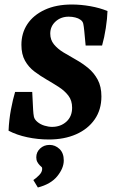

<svg xmlns="http://www.w3.org/2000/svg" viewBox="-20 -606 509 852"><path d="M197 13Q148 13 101 3Q54 -7 18 -26Q20 -74 28.5 -119.5Q37 -165 47 -198H123L127 -119Q128 -100 130.5 -88Q133 -76 146 -65Q159 -54 177 -48.5Q195 -43 211 -43Q249 -43 274.5 -66Q300 -89 300 -128Q300 -160 283.5 -181.5Q267 -203 241.5 -219.5Q216 -236 187.5 -252.5Q159 -269 133 -288.5Q107 -308 91 -336.5Q75 -365 75 -407Q75 -459 101.5 -499Q128 -539 178.5 -562.5Q229 -586 299 -586Q339 -586 381 -578.5Q423 -571 457 -557Q456 -524 449.5 -481.5Q443 -439 433 -404H360L354 -468Q352 -489 349.5 -500.5Q347 -512 336 -519Q328 -525 314 -528.5Q300 -532 285 -532Q250 -532 226.5 -510.5Q203 -489 203 -457Q203 -429 219.5 -409Q236 -389 261.5 -373.5Q287 -358 316.5 -341.5Q346 -325 371.5 -304Q397 -283 413.5 -252.5Q430 -222 430 -178Q430 -119 400 -76Q370 -33 317.5 -10Q265 13 197 13ZM148 226 128 193Q140 185 153 172Q166 159 167 146Q168 138 164.5 135Q161 132 157 128Q150 121 145.5 112.5Q141 104 141 92Q141 69 158 53Q175 37 200 37Q225 37 244 55Q263 73 263 106Q263 140 234.5 175.5Q206 211 148 226Z"/></svg>

Font: Rasa
Style: Bold Italic
Weight: 700
Italic angle: -7.10001°
Designer: Anna Giedrys (Yrsa+Rasa design), David Brezina (Yrsa art-direction, Rasa art-direction, design)
Foundry: Rosetta Type Foundry
Version: Version 2.004